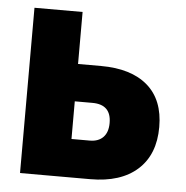

<svg xmlns="http://www.w3.org/2000/svg" viewBox="-45 -597 620 640"><g transform="rotate(5 265.0 -276.5)"><path d="M45 0V-553H206V-379H283Q384 -379 439 -331.5Q494 -284 494 -193Q494 -101 438 -50.5Q382 0 280 0ZM206 -128H267Q296 -128 312 -144.5Q328 -161 328 -192Q328 -254 265 -254H206Z"/></g></svg>

Font: Noto Sans Mono Condensed Black
Style: Regular
Weight: 900
Width: 3
Designer: Monotype Design Team
Foundry: Monotype Imaging Inc.
Version: Version 2.014